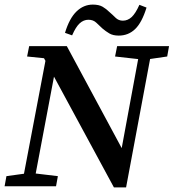

<svg xmlns="http://www.w3.org/2000/svg" viewBox="-21 -811 756 836"><path d="M-1 0 7 -44 101 -57H122L231 -44L223 0ZM73 0 189 -610 235 -588 124 0ZM475 5 159 -579 205 -554 97 -565 106 -610H270L545 -99L528 5ZM480 -565 489 -610H715L707 -565L618 -552H596ZM528 5 488 -53 591 -610H643ZM262 -668Q281 -731 312 -761Q343 -791 383 -791Q410 -791 426 -781.5Q442 -772 455 -759Q469 -747 482 -734Q495 -721 514 -721Q535 -721 552 -736.5Q569 -752 586 -790L617 -778Q597 -713 567.5 -684.5Q538 -656 496 -656Q471 -656 455 -665.5Q439 -675 425 -687Q412 -699 398.5 -712Q385 -725 364 -725Q343 -725 326 -709.5Q309 -694 293 -657Z"/></svg>

Font: Lisu Bosa ExtraBold
Style: Italic
Weight: 800
Italic angle: -19°
Designer: David Morse, Annie Olsen, Victor Gaultney, Frank Grießhammer (Latin)
Foundry: SIL International
Version: Version 2.000